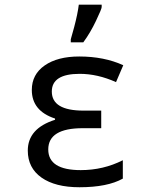

<svg xmlns="http://www.w3.org/2000/svg" viewBox="-20 -786 640 816"><path d="M410.2 -315.9V-241.2H332Q185.1 -241.2 185.1 -150.9Q185.1 -63 323.2 -63Q418.9 -63 502 -105V-26.9Q436.5 9.8 317.9 9.8Q214.8 9.8 156.5 -31.2Q98.1 -72.3 98.1 -146Q98.1 -240.2 213.9 -276.9V-282.2Q115.2 -314.5 115.2 -403.8Q115.2 -469.7 169.9 -507.8Q224.6 -545.9 316.9 -545.9Q422.4 -545.9 503.9 -508.8L473.1 -437Q394.5 -472.2 318.8 -472.2Q200.2 -472.2 200.2 -397Q200.2 -315.9 335 -315.9ZM280.8 -619.1 295.4 -671.4Q310.1 -727.1 314.9 -766.1H412.1V-755.9Q412.1 -748 387.9 -697.3Q363.8 -646.5 334 -606H280.8Z"/></svg>

Font: Noto Mono
Style: Regular
Weight: 400
Designer: Monotype Design Team
Foundry: Monotype Imaging Inc.
Version: Version 1.00